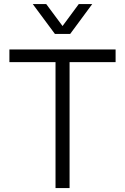

<svg xmlns="http://www.w3.org/2000/svg" viewBox="-20 -950 632 970"><path d="M260.5 0H331.5V-636H564V-700H27.5V-636H260.5ZM334.5 -778.5 446 -929.5H378L296 -818.5L213.5 -929.5H145.5L257.5 -778.5Z"/></svg>

Font: MCL Standard Light
Style: Regular
Weight: 300
Designer: Květoslav Bartoš
Foundry: Florian Karsten
Version: Version 1.001;Glyphs 3.2.3 (3260)